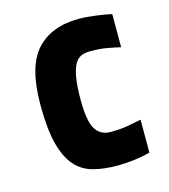

<svg xmlns="http://www.w3.org/2000/svg" viewBox="-85 -577 576 655"><g transform="rotate(-15 203.5 -250.0)"><path d="M367 -6Q343 1 311 5Q279 9 252 9Q203 9 165.5 -1Q128 -11 102.5 -40Q77 -69 63.5 -121.5Q50 -174 50 -260Q50 -394 102.5 -451.5Q155 -509 253 -509Q278 -509 311.5 -504.5Q345 -500 367 -495V-378Q353 -381 341.5 -383.5Q330 -386 318 -388Q306 -390 292 -391Q278 -392 259 -392Q242 -392 228.5 -386Q215 -380 206 -363.5Q197 -347 192 -317.5Q187 -288 187 -240Q187 -165 204.5 -136.5Q222 -108 257 -108Q295 -108 320 -113Q345 -118 367 -122Z"/></g></svg>

Font: Share
Style: Bold
Weight: 700
Designer: Ralph du Carrois
Version: Version 1.002